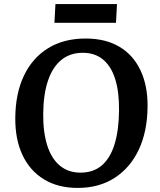

<svg xmlns="http://www.w3.org/2000/svg" viewBox="-20 -907 783 942"><path d="M55 -329Q56 -449 97.5 -536Q139 -623 216 -670.5Q293 -718 400 -718Q498 -718 566 -677.5Q634 -637 669.5 -561.5Q705 -486 704 -384Q703 -263 661.5 -174Q620 -85 543.5 -35Q467 15 361 15Q264 15 195 -27.5Q126 -70 90 -147Q54 -224 55 -329ZM192 -350Q191 -260 211.5 -194.5Q232 -129 273.5 -94.5Q315 -60 375 -60Q438 -60 479.5 -95.5Q521 -131 542 -199Q563 -267 564 -365Q565 -455 545.5 -518Q526 -581 486 -614.5Q446 -648 386 -648Q324 -648 281 -613Q238 -578 215.5 -511.5Q193 -445 192 -350ZM252 -887H554L549 -795H247Z"/></svg>

Font: Literata 18pt SemiBold
Style: Italic
Weight: 600
Italic angle: -2°
Designer: Latin by Veronika Burian and Jose Scaglione. Greek by Irene Vlachou. Cyrillic by Vera Evstafieva
Foundry: TypeTogether
Version: Version 3.103;gftools[0.9.29]